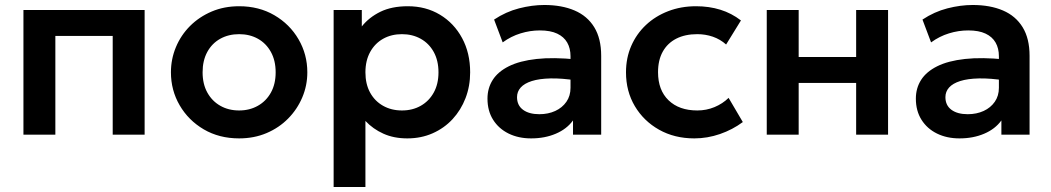

<svg xmlns="http://www.w3.org/2000/svg" viewBox="-20 -540 4216 770"><path d="M74 0V-500H560V0H432V-396H202V0Z M939 15Q859 15 797.2 -21.2Q735.5 -57.5 700.5 -117.8Q665.5 -178 665.5 -250Q665.5 -303 685.5 -351Q705.5 -399 742.2 -435.8Q779 -472.5 829 -493.8Q879 -515 939 -515Q1018.5 -515 1080.2 -479Q1142 -443 1177.2 -382.5Q1212.5 -322 1212.5 -250Q1212.5 -197 1192.2 -149.2Q1172 -101.5 1135.5 -64.5Q1099 -27.5 1049 -6.2Q999 15 939 15ZM939 -97Q981 -97 1014.2 -115.8Q1047.5 -134.5 1066.5 -168.8Q1085.5 -203 1085.5 -250Q1085.5 -297 1066.5 -331.5Q1047.5 -366 1014.5 -384.5Q981.5 -403 939 -403Q896.5 -403 863.2 -384.5Q830 -366 811.2 -331.5Q792.5 -297 792.5 -250Q792.5 -203 811.5 -168.8Q830.5 -134.5 863.5 -115.8Q896.5 -97 939 -97Z M1318 210V-500H1431V-434Q1460 -470.5 1505.5 -492.8Q1551 -515 1615.5 -515Q1688 -515 1744.5 -481Q1801 -447 1833.2 -387.2Q1865.5 -327.5 1865.5 -250Q1865.5 -194.5 1847 -146.5Q1828.5 -98.5 1795 -62.2Q1761.5 -26 1715.2 -5.5Q1669 15 1613.5 15Q1559.5 15 1517.8 -3.8Q1476 -22.5 1445.5 -55V210ZM1592 -97Q1634.5 -97 1667.5 -115.8Q1700.5 -134.5 1719.5 -168.8Q1738.5 -203 1738.5 -250Q1738.5 -297 1719.5 -331.5Q1700.5 -366 1667.2 -384.5Q1634 -403 1592 -403Q1549.5 -403 1516.5 -384.5Q1483.5 -366 1464.5 -331.5Q1445.5 -297 1445.5 -250Q1445.5 -203 1464.2 -168.8Q1483 -134.5 1516.2 -115.8Q1549.5 -97 1592 -97Z M2110 15Q2059 15 2019.5 -4.5Q1980 -24 1957.5 -59.8Q1935 -95.5 1935 -144.5Q1935 -186.5 1956 -219.5Q1977 -252.5 2020.5 -274.2Q2064 -296 2131.8 -303.5Q2199.5 -311 2292.5 -301.5L2294.5 -217Q2233.5 -226.5 2188 -225.5Q2142.5 -224.5 2112.8 -215Q2083 -205.5 2068.2 -189Q2053.5 -172.5 2053.5 -150.5Q2053.5 -117.5 2077.5 -99.8Q2101.5 -82 2143 -82Q2178.5 -82 2206.8 -95Q2235 -108 2251.5 -131.8Q2268 -155.5 2268 -188V-314.5Q2268 -346 2254.8 -369.2Q2241.5 -392.5 2214.5 -405.2Q2187.5 -418 2145 -418Q2106 -418 2067.8 -406.2Q2029.5 -394.5 1996 -370L1961.5 -461.5Q2009 -493 2061.5 -506.5Q2114 -520 2163 -520Q2233 -520 2284.2 -498Q2335.5 -476 2363.2 -430.8Q2391 -385.5 2391 -316V0H2278V-57Q2253 -22.5 2209 -3.8Q2165 15 2110 15Z M2764.5 15Q2685 15 2623.2 -19.8Q2561.5 -54.5 2526 -114.2Q2490.5 -174 2490.5 -250Q2490.5 -307.5 2511.5 -355.8Q2532.5 -404 2570.5 -439.8Q2608.5 -475.5 2659.8 -495.2Q2711 -515 2771.5 -515Q2824 -515 2869 -501Q2914 -487 2951.5 -458L2892 -361.5Q2868.5 -382.5 2838.8 -392.8Q2809 -403 2776.5 -403Q2727.5 -403 2692.2 -385Q2657 -367 2638 -333Q2619 -299 2619 -250.5Q2619 -178.5 2661.2 -137.8Q2703.5 -97 2776.5 -97Q2813 -97 2845.5 -110.5Q2878 -124 2902 -147.5L2959 -50.5Q2918 -20 2867.5 -2.5Q2817 15 2764.5 15Z M3055 0V-500H3183V-311.5H3413.5V-500H3541.5V0H3413.5V-207.5H3183V0Z M3828 15Q3777 15 3737.5 -4.5Q3698 -24 3675.5 -59.8Q3653 -95.5 3653 -144.5Q3653 -186.5 3674 -219.5Q3695 -252.5 3738.5 -274.2Q3782 -296 3849.8 -303.5Q3917.5 -311 4010.5 -301.5L4012.5 -217Q3951.5 -226.5 3906 -225.5Q3860.5 -224.5 3830.8 -215Q3801 -205.5 3786.2 -189Q3771.5 -172.5 3771.5 -150.5Q3771.5 -117.5 3795.5 -99.8Q3819.5 -82 3861 -82Q3896.5 -82 3924.8 -95Q3953 -108 3969.5 -131.8Q3986 -155.5 3986 -188V-314.5Q3986 -346 3972.8 -369.2Q3959.5 -392.5 3932.5 -405.2Q3905.5 -418 3863 -418Q3824 -418 3785.8 -406.2Q3747.5 -394.5 3714 -370L3679.5 -461.5Q3727 -493 3779.5 -506.5Q3832 -520 3881 -520Q3951 -520 4002.2 -498Q4053.5 -476 4081.2 -430.8Q4109 -385.5 4109 -316V0H3996V-57Q3971 -22.5 3927 -3.8Q3883 15 3828 15Z"/></svg>

Font: Geologica Roman Medium
Style: Regular
Weight: 500
Designer: Sindre Bremnes, Frode Helland
Foundry: Monokrom Skriftforlag AS
Version: Version 1.010;gftools[0.9.28]